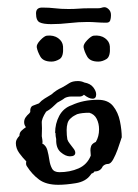

<svg xmlns="http://www.w3.org/2000/svg" viewBox="-20 -512 382 533"><path d="M142 1Q108 1 88.5 -13.5Q69 -28 55 -50Q51 -55 53 -64Q43 -74 33.5 -87Q24 -100 24 -115Q24 -121 27 -126Q30 -131 34 -135V-136Q34 -144 40 -149.5Q46 -155 52 -159Q47 -165 47 -173Q47 -180 51 -186Q55 -192 61 -197L64 -201Q63 -215 71 -218.5Q79 -222 88 -225Q95 -233 104 -238.5Q113 -244 123 -250Q136 -262 152 -269Q163 -275 172 -281Q181 -287 196 -287Q201 -287 205.5 -286Q210 -285 214 -283Q231 -280 239 -269.5Q247 -259 247 -250Q247 -238 237 -238Q227 -238 213 -249Q208 -244 201 -244H177Q173 -244 168.5 -243Q164 -242 160 -240Q155 -236 149.5 -233Q144 -230 139 -227Q132 -220 124.5 -213.5Q117 -207 108 -202Q95 -182 96 -170.5Q97 -159 96 -134Q96 -133 97.5 -124.5Q99 -116 97 -114Q108 -108 111.5 -95Q115 -82 117 -68Q119 -54 124.5 -44Q130 -34 145 -34Q174 -34 198 -44.5Q222 -55 232 -80Q232 -84 231.5 -87.5Q231 -91 231 -95Q231 -101 233 -106.5Q235 -112 242 -116L246 -118Q255 -133 255 -153Q255 -169 248.5 -182Q242 -195 228 -199Q207 -199 194 -195Q190 -193 185.5 -190.5Q181 -188 178 -185Q170 -179 167.5 -170Q165 -161 165 -151Q165 -144 165.5 -137Q166 -130 167 -125Q169 -119 173.5 -113.5Q178 -108 183 -101Q189 -94 189 -88Q189 -78 174 -78Q162 -78 148.5 -89.5Q135 -101 136 -126Q135 -130 134.5 -134Q134 -138 134 -143H133Q133 -169 144.5 -190.5Q156 -212 179 -220Q211 -235 252 -235Q280 -235 294 -217.5Q308 -200 313 -175.5Q318 -151 318 -130Q318 -132 315 -122Q312 -112 306.5 -97Q301 -82 294.5 -70Q288 -58 281 -57Q271 -57 265 -50Q259 -36 242 -36L240 -33Q239 -32 237.5 -31.5Q236 -31 234 -30L231 -26Q218 -8 190.5 -3.5Q163 1 142 1ZM253 -341Q230 -341 222 -355Q214 -369 212 -381Q211 -389 222 -400.5Q233 -412 240 -413Q259 -415 271.5 -406Q284 -397 285 -383Q287 -355 275.5 -348Q264 -341 253 -341ZM123 -341Q100 -341 92 -355Q84 -369 82 -381Q81 -389 92 -400.5Q103 -412 110 -413Q129 -415 141.5 -406Q154 -397 155 -383Q157 -355 145.5 -348Q134 -341 123 -341ZM122 -445Q100 -445 90 -450Q80 -455 80 -475Q80 -491 97 -491Q117 -491 133 -489Q149 -487 170 -487Q186 -487 198.5 -488Q211 -489 224 -489H251Q258 -489 262 -490.5Q266 -492 270 -492Q276 -492 282 -486Q288 -480 288 -471V-468Q288 -462 286 -455.5Q284 -449 275 -449Q261 -449 248 -450Q235 -451 223 -451Q198 -451 172.5 -448Q147 -445 122 -445Z"/></svg>

Font: Are You Serious
Style: Regular
Weight: 400
Designer: Robert E. Leuschke
Foundry: Robert E. Leuschke
Version: Version 1.100